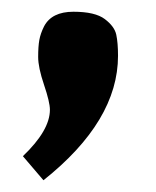

<svg xmlns="http://www.w3.org/2000/svg" viewBox="-20 -169 266 327"><path d="M55 -124Q68 -149 105 -149Q142 -149 158.5 -136.5Q175 -124 178 -110Q181 -96 181 -74Q181 37 54 138L19 97Q65 53 65 18Q65 5 55 -24.5Q45 -54 45 -72Q45 -90 47 -101Q49 -112 55 -124Z"/></svg>

Font: Sintony
Style: Bold
Weight: 700
Designer: Eduardo Rodriguez Tunni
Foundry: Eduardo Rodriguez Tunni
Version: Version 1.001